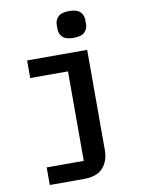

<svg xmlns="http://www.w3.org/2000/svg" viewBox="-101 -818 802 1086"><g transform="rotate(-10 300.0 -275.0)"><path d="M95 99H308V-415H91V-516H436V60Q436 122 401 161Q366 200 292 200H95ZM373 -596Q328 -596 309.5 -615Q291 -634 291 -661V-685Q291 -712 309.5 -731Q328 -750 373 -750Q418 -750 436.5 -731Q455 -712 455 -685V-661Q455 -634 436.5 -615Q418 -596 373 -596Z"/></g></svg>

Font: IBM Plex Mono SmBld
Style: Regular
Weight: 600
Monospace: yes
Designer: Mike Abbink, Paul van der Laan, Pieter van Rosmalen
Foundry: Bold Monday
Version: Version 2.3